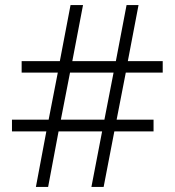

<svg xmlns="http://www.w3.org/2000/svg" viewBox="-20 -734 686 754"><path d="M474 -449 438 -264H583V-218H429L387 0H339L381 -218H210L169 0H121L162 -218H27V-264H171L207 -449H65V-494H215L257 -714H306L264 -494H435L477 -714H524L482 -494H619V-449ZM219 -264H390L426 -449H255Z"/></svg>

Font: Noto Sans Symbols Light
Style: Regular
Weight: 300
Version: Version 2.002